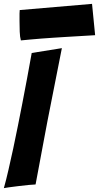

<svg xmlns="http://www.w3.org/2000/svg" viewBox="-26 -974 512 993"><path d="M-6 -1Q6 -44 18 -96.5Q30 -149 42.5 -206.5Q55 -264 66.5 -323Q78 -382 89 -437Q114 -565 138 -700L294 -725Q268 -591 242 -462Q231 -407 219.5 -348Q208 -289 197.5 -231Q187 -173 176.5 -118.5Q166 -64 158 -20Q149 -20 123 -17.5Q97 -15 69 -11.5Q41 -8 18.5 -5Q-4 -2 -6 -1ZM82 -765Q77 -782 76 -810Q75 -838 75 -864V-904Q75 -914 76 -922L450 -954L466 -792Q387 -787 315 -783Q284 -781 251.5 -779Q219 -777 188 -774.5Q157 -772 129.5 -769.5Q102 -767 82 -765Z"/></svg>

Font: Bangers
Style: Regular
Weight: 400
Designer: vernon adams
Foundry: Vernon Adams
Version: Version 2.000